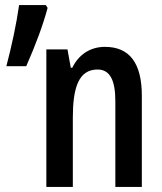

<svg xmlns="http://www.w3.org/2000/svg" viewBox="-20 -734 635 754"><path d="M5 -474H83C121 -560 149 -636 167 -703L160 -714H55C44 -638 27 -558 5 -474ZM162 0H266V-271C266 -386 287 -461 363 -461C412 -461 433 -419 433 -336V0H537V-358C537 -486 489 -550 392 -550C335 -550 289 -520 264 -468H258L245 -540H162Z"/></svg>

Font: Kathrein 67 Medium Condensed
Style: Regular
Weight: 500
Width: 3
Designer: Lazydogs Typefoundry, based on Open Sans by Ascender Corporation
Foundry: Lazydogs Typefoundry
Version: Version 1.003;PS 001.003;hotconv 1.0.88;makeotf.lib2.5.64775